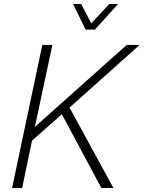

<svg xmlns="http://www.w3.org/2000/svg" viewBox="-20 -933 713 953"><path d="M405 -786H451L566 -913H522L433 -817L383 -913H343ZM40 0H90L139 -235L287 -366L483 0H543L325 -399L673 -710H609L153 -303L240 -710H190Z"/></svg>

Font: Geist ExtraLight
Style: Italic
Weight: 200
Italic angle: -12°
Designer: Basement.studio, Andrés Briganti, Mateo Zaragoza
Foundry: Basement.studio, Vercel, Andrés Briganti, Guido Ferreyra, Mateo Zaragoza
Version: Version 1.500